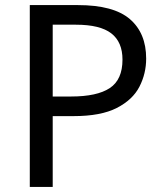

<svg xmlns="http://www.w3.org/2000/svg" viewBox="-20 -734 645 754"><path d="M286 -714Q426 -714 490 -659Q554 -604 554 -504Q554 -445 527.5 -393.5Q501 -342 438.5 -310Q376 -278 269 -278H187V0H97V-714ZM278 -637H187V-355H259Q361 -355 411 -388Q461 -421 461 -500Q461 -569 417 -603Q373 -637 278 -637Z"/></svg>

Font: Noto Sans Coptic
Style: Regular
Weight: 400
Designer: Monotype Design Team, Denis Moyogo Jacquerye
Foundry: Monotype Imaging Inc.
Version: Version 2.002; ttfautohint (v1.8.4.7-5d5b)